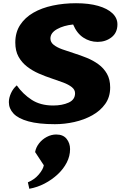

<svg xmlns="http://www.w3.org/2000/svg" viewBox="-20 -746 769 1192"><path d="M321 25Q220 25 156.5 7.5Q93 -10 64 -41Q35 -72 35 -112Q35 -138 48 -167Q61 -196 84 -216Q122 -162 176.5 -126.5Q231 -91 310 -91Q366 -91 406 -109Q446 -127 446 -167Q446 -189 426 -205Q406 -221 373 -233.5Q340 -246 300.5 -259Q261 -272 221 -289.5Q181 -307 148 -332.5Q115 -358 95 -394Q75 -430 75 -482Q75 -545 105 -591Q135 -637 187 -667Q239 -697 307.5 -711.5Q376 -726 452 -726Q532 -726 589.5 -709.5Q647 -693 678 -663.5Q709 -634 709 -595Q709 -543 672.5 -514.5Q636 -486 586 -486Q538 -486 497.5 -512.5Q457 -539 434 -594Q375 -588 334 -565Q293 -542 293 -507Q293 -484 313 -468Q333 -452 366 -440Q399 -428 439 -415.5Q479 -403 518.5 -387Q558 -371 591 -347Q624 -323 644 -288Q664 -253 664 -203Q664 -144 633.5 -101Q603 -58 552.5 -30Q502 -2 441.5 11.5Q381 25 321 25ZM162 426 153 386Q194 369 221 337Q248 305 252 280L198 198Q203 169 222.5 144Q242 119 270.5 104Q299 89 329 89Q372 89 393.5 116Q415 143 415 180Q415 223 394.5 263Q374 303 338 336.5Q302 370 257 393.5Q212 417 162 426Z"/></svg>

Font: Lemonada
Style: Regular
Weight: 400
Designer: Mohamed Gaber (Arabic), Eduardo Tunni (Latin)
Foundry: Kief Type Foundry
Version: Version 4.005